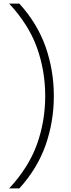

<svg xmlns="http://www.w3.org/2000/svg" viewBox="-20 -828 397 1068"><path d="M31 220Q140 102.5 185.8 -25.8Q231.5 -154 231.5 -294Q231.5 -434 185.8 -562.2Q140 -690.5 31 -808H87.5Q188 -697.5 233.8 -566.8Q279.5 -436 279.5 -294Q279.5 -152 233.8 -21.2Q188 109.5 87.5 220Z"/></svg>

Font: Encode Sans Exp XLt
Style: Regular
Weight: 200
Width: 7
Designer: Multiple Designers
Foundry: Impallari Type
Version: Version 3.002; ttfautohint (v1.8.3) -l 8 -r 50 -G 200 -x 14 